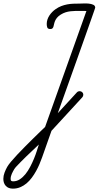

<svg xmlns="http://www.w3.org/2000/svg" viewBox="-223 -747 587 1143"><path d="M252 -204.1Q260.3 -204.1 266.6 -198Q272.9 -191.9 272.9 -183.6Q272.9 -174.3 267.1 -168L83.5 31.7L27.8 189.5Q21 208.5 12.2 229.5Q3.4 250.5 -8.1 271.2Q-19.5 292 -33.7 311Q-47.9 330.1 -64.9 344.5Q-82 358.9 -102.3 367.4Q-122.6 376 -146 376Q-173.3 376 -188.2 359.9Q-203.1 343.8 -203.1 317.9Q-203.1 299.3 -196 280.8Q-189 262.2 -180.2 246.6Q-173.3 234.4 -157 214.8Q-140.6 195.3 -119.1 172.4Q-97.7 149.4 -73.2 125Q-48.8 100.6 -26.1 78.1Q-3.4 55.7 15.6 37.4Q34.7 19 45.4 8.8L291.5 -681.6L258.3 -682.1Q242.2 -682.1 226.8 -681.9Q211.4 -681.6 196.5 -679.9Q181.6 -678.2 167.2 -673.6Q152.8 -668.9 138.7 -660.2Q124 -650.9 116.2 -641.1Q108.4 -631.3 104.5 -621.8Q100.6 -612.3 98.9 -603.8Q97.2 -595.2 95.2 -588.6Q93.3 -582 89.1 -578.1Q85 -574.2 76.7 -574.2Q62 -574.2 58.6 -583.3Q55.2 -592.3 55.2 -604Q55.2 -617.7 59.3 -630.4Q63.5 -643.1 70.8 -654.3Q78.1 -665.5 87.6 -675.3Q97.2 -685.1 107.9 -692.4Q124.5 -704.1 141.6 -710.7Q158.7 -717.3 176.5 -720.7Q194.3 -724.1 212.9 -724.9Q231.4 -725.6 251 -725.6Q258.8 -725.6 274.2 -726.3Q289.6 -727.1 304.9 -725.6Q320.3 -724.1 332 -718.8Q343.8 -713.4 343.8 -701.2Q343.8 -700.2 337.9 -683.3Q332 -666.5 322 -637.9Q312 -609.4 298.6 -571.5Q285.2 -533.7 270 -490.7Q254.9 -447.8 238.5 -402.1Q222.2 -356.4 206.5 -312.5Q190.9 -268.6 176.5 -228.3Q162.1 -188 150.6 -155.8Q139.2 -123.5 131.3 -101.8Q123.5 -80.1 121.1 -73.2L234.9 -197.3Q241.2 -204.1 252 -204.1ZM8.3 113.3Q2.4 118.7 -9.5 130.1Q-21.5 141.6 -36.6 155.8Q-51.8 169.9 -68.1 185.8Q-84.5 201.7 -98.6 216.1Q-112.8 230.5 -123.5 241.9Q-134.3 253.4 -137.7 259.3Q-145.5 272 -152.6 287.4Q-159.7 302.7 -159.7 318.4Q-159.7 327.1 -155.8 329.8Q-151.9 332.5 -144.5 332.5Q-123.5 332.5 -105.2 320.6Q-86.9 308.6 -71.5 289.6Q-56.2 270.5 -43.5 246.3Q-30.8 222.2 -20.8 197.8Q-10.7 173.3 -3.7 151.1Q3.4 128.9 8.3 113.3Z"/></svg>

Font: Helvetia Verbundene
Style: Regular
Weight: 400
Designer: Peter Wiegel, original typeface by Carl Albert Fahrenwaldt 1901
Foundry: Peter Wiegel
Version: Version 2.000